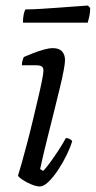

<svg xmlns="http://www.w3.org/2000/svg" viewBox="-20 -674 346 694"><path d="M124 0Q112 0 94.5 -7Q77 -14 62.5 -23.5Q48 -33 45 -39Q50 -54 58.5 -84.5Q67 -115 77.5 -154.5Q88 -194 98 -236Q108 -278 117 -316Q126 -354 131.5 -381.5Q137 -409 137 -419Q137 -430 130.5 -434Q124 -438 112 -438H59Q59 -446 61.5 -455Q64 -464 66 -468Q82 -475 101.5 -482.5Q121 -490 139.5 -495Q158 -500 171 -500Q193 -500 204 -488.5Q215 -477 215 -456Q215 -446 210.5 -421Q206 -396 197 -359Q188 -322 176.5 -275.5Q165 -229 151.5 -175.5Q138 -122 125 -63L136 -56Q146 -66 161 -86.5Q176 -107 192 -131.5Q208 -156 218 -175Q226 -175 232 -171.5Q238 -168 241 -164Q235 -143 221.5 -115Q208 -87 190.5 -60.5Q173 -34 155.5 -17Q138 0 124 0ZM63 -592Q63 -611 66 -623.5Q69 -636 72 -640Q96 -640 128.5 -642Q161 -644 194.5 -646.5Q228 -649 255.5 -651Q283 -653 298 -654L306 -645Q306 -628 302.5 -613Q299 -598 297 -592Z"/></svg>

Font: Texturina 12pt ExtraLight
Style: Italic
Weight: 250
Italic angle: -11°
Designer: Guillermo Torres Carreño
Foundry: Omnibus-Type
Version: Version 1.002